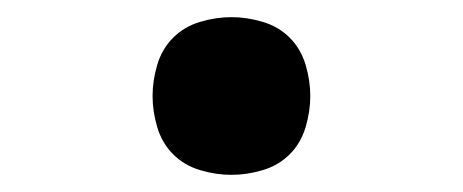

<svg xmlns="http://www.w3.org/2000/svg" viewBox="-20 -452 540 224"><path d="M250 -248Q232 -248 213.5 -253.5Q195 -259 182 -272Q169 -285 163.5 -303.5Q158 -322 158 -340Q158 -358 163.5 -376.5Q169 -395 182 -408Q195 -421 213.5 -426.5Q232 -432 250 -432Q268 -432 286.5 -426.5Q305 -421 318 -408Q331 -395 336.5 -376.5Q342 -358 342 -340Q342 -322 336.5 -303.5Q331 -285 318 -272Q305 -259 286.5 -253.5Q268 -248 250 -248Z"/></svg>

Font: Iosevka Curly Slab Semibold
Style: Regular
Weight: 600
Monospace: yes
Designer: Belleve Invis
Foundry: Belleve Invis
Version: Version 22.1.2; ttfautohint (v1.8.4)